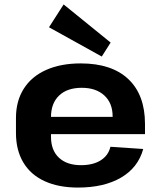

<svg xmlns="http://www.w3.org/2000/svg" viewBox="-20 -836 725 866"><path d="M332 10Q244 10 181 -19Q118 -48 85 -103.5Q52 -159 52 -236V-304Q52 -380 87 -435.5Q122 -491 188 -520.5Q254 -550 344 -550Q484 -550 559 -479Q634 -408 634 -277V-231H181V-309H509L488 -279V-311Q488 -371 450.5 -405.5Q413 -440 349 -440Q283 -440 246.5 -405Q210 -370 210 -308V-219Q210 -158 246 -124.5Q282 -91 345 -91Q400 -91 434.5 -113Q469 -135 478 -174L626 -164Q603 -80 526 -35Q449 10 332 10ZM479 -644 439 -581 201 -713 267 -816Z"/></svg>

Font: Pathway Extreme 8pt Thin 12pt
Style: Bold
Weight: 700
Version: Version 1.001;gftools[0.9.26]